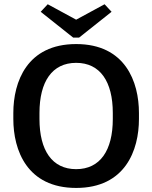

<svg xmlns="http://www.w3.org/2000/svg" viewBox="-20 -876 723 912"><path d="M510 -820 476.7 -855.8 341.7 -782.5 206.7 -855.8 173.3 -820 327.5 -697.5H355.8ZM43.3 -310.8C43.3 -162.5 108.3 16.7 341.7 16.7C575 16.7 640 -162.5 640 -310.8V-339.2C640 -487.5 575 -666.7 341.7 -666.7C108.3 -666.7 43.3 -487.5 43.3 -339.2ZM341.7 -72.5C227.5 -72.5 167.5 -161.7 167.5 -310.8V-339.2C167.5 -488.3 227.5 -577.5 341.7 -577.5C455.8 -577.5 515.8 -488.3 515.8 -339.2V-310.8C515.8 -161.7 455.8 -72.5 341.7 -72.5Z"/></svg>

Font: Boon SemiBold
Style: Regular
Weight: 600
Designer: Sungsit Sawaiwan
Foundry: FontUni
Version: Version 2.0